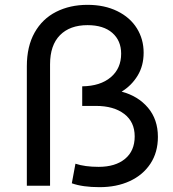

<svg xmlns="http://www.w3.org/2000/svg" viewBox="-20 -768 716 794"><path d="M592 -322.5C564.7 -354.8 528.3 -377 483 -389C510.3 -405.7 532.3 -427.7 549 -455C565.7 -482.3 574 -514 574 -550C574 -587.3 564.7 -621 546 -651C527.3 -681 500.3 -704.7 465 -722C429.7 -739.3 388.7 -748 342 -748C293.3 -748 250 -738.3 212 -719C174 -699.7 144.3 -671 123 -633C101.7 -595 91 -548.7 91 -494V0H187V-502C187 -554.7 200.7 -594.8 228 -622.5C255.3 -650.2 293.3 -664 342 -664C386 -664 420.2 -653.3 444.5 -632C468.8 -610.7 481 -582 481 -546C481 -505.3 466.7 -472.8 438 -448.5C409.3 -424.2 370 -411.7 320 -411V-330H377C425.7 -330 464.5 -319 493.5 -297C522.5 -275 537 -244 537 -204C537 -164 523.7 -133 497 -111C470.3 -89 434 -78 388 -78C350 -78 318 -82.3 292 -91L277 -10C307 0.7 345.3 6 392 6C438.7 6 480.2 -2.3 516.5 -19C552.8 -35.7 581.3 -59.7 602 -91C622.7 -122.3 633 -159.3 633 -202C633 -250 619.3 -290.2 592 -322.5Z"/></svg>

Font: Rookery
Style: Regular
Weight: 400
Designer: Ryan Kimball / Julieta Ulanovsky
Foundry: Motorola Mobility LLC.
Version: Version 1.0